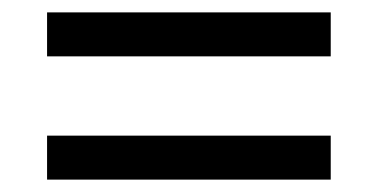

<svg xmlns="http://www.w3.org/2000/svg" viewBox="-20 -507 612 310"><path d="M56 -416V-487H514V-416ZM56 -217V-288H514V-217Z"/></svg>

Font: Noto Sans Tifinagh SIL
Style: Regular
Weight: 400
Designer: JamraPatel
Foundry: JamraPatel LLC
Version: Version 2.006; ttfautohint (v1.8.4.7-5d5b)